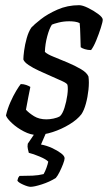

<svg xmlns="http://www.w3.org/2000/svg" viewBox="-20 -520 416 740"><path d="M120 0Q98 0 72 -13.5Q46 -27 26.5 -45Q7 -63 3 -75Q9 -101 20 -126Q31 -151 42.5 -170Q54 -189 60 -196Q71 -196 81 -192.5Q91 -189 97 -185Q94 -170 89 -145Q84 -120 80 -97Q92 -84 111.5 -72Q131 -60 159 -60Q171 -60 186 -63Q201 -66 211 -72Q221 -81 228.5 -104.5Q236 -128 239.5 -153.5Q243 -179 240 -193Q238 -199 220.5 -207Q203 -215 179 -225.5Q155 -236 131 -247Q107 -258 90 -269.5Q73 -281 70 -291Q70 -302 73 -325Q76 -348 83 -373Q90 -398 101 -414Q111 -425 137 -445.5Q163 -466 201.5 -483Q240 -500 285 -500Q298 -500 319.5 -489.5Q341 -479 358.5 -466Q376 -453 376 -444Q376 -436 368.5 -412.5Q361 -389 351 -364.5Q341 -340 331 -327Q318 -327 307 -330.5Q296 -334 291 -338Q290 -360 289.5 -387Q289 -414 287 -431Q279 -435 268.5 -436.5Q258 -438 247 -438Q225 -438 205.5 -433Q186 -428 180 -425Q170 -410 162 -380Q154 -350 153 -320Q162 -311 187 -301Q212 -291 240.5 -279Q269 -267 292 -253.5Q315 -240 321 -225Q324 -203 321 -174.5Q318 -146 311 -120.5Q304 -95 294 -80Q278 -59 247.5 -40.5Q217 -22 183 -11Q149 0 120 0ZM98 200Q88 200 69 191.5Q50 183 47 176Q49 168 50 165.5Q51 163 55 158Q83 158 105.5 157Q128 156 148 151Q154 141 159 127Q164 113 166 103Q158 94 133 83.5Q108 73 91 69Q90 64 87.5 54.5Q85 45 87 34Q98 18 112 -3Q126 -24 136 -37H170L138 37Q160 41 180.5 50.5Q201 60 215 70.5Q229 81 229 90Q229 97 223 112.5Q217 128 209.5 143Q202 158 195 166Q171 181 141.5 190.5Q112 200 98 200Z"/></svg>

Font: Texturina 72pt 72pt Medium
Style: Italic
Weight: 500
Italic angle: -11°
Designer: Guillermo Torres Carreño
Foundry: Omnibus-Type
Version: Version 1.002; ttfautohint (v1.8.3)